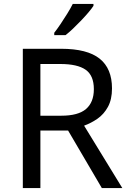

<svg xmlns="http://www.w3.org/2000/svg" viewBox="-20 -964 662 984"><path d="M294 -714Q427 -714 490.5 -663.5Q554 -613 554 -511Q554 -454 533 -416Q512 -378 479.5 -355.5Q447 -333 411 -320L607 0H502L329 -295H187V0H97V-714ZM289 -636H187V-371H294Q381 -371 421 -405.5Q461 -440 461 -507Q461 -577 419 -606.5Q377 -636 289 -636ZM459 -934Q450 -920 433 -900Q416 -880 395.5 -858.5Q375 -837 354.5 -817.5Q334 -798 316 -784H258V-796Q273 -815 290.5 -841Q308 -867 325 -894.5Q342 -922 353 -944H459Z"/></svg>

Font: Noto Sans Balinese
Style: Regular
Weight: 400
Designer: Aditya Bayu, David Williams
Foundry: David Williams
Version: Version 2.003